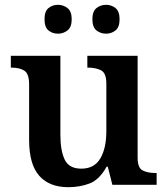

<svg xmlns="http://www.w3.org/2000/svg" viewBox="-20 -768 695 798"><path d="M264 10Q185 10 143 -37.5Q101 -85 101 -187V-417Q101 -461 81.5 -474Q62 -487 27 -487H25V-536H231V-207Q231 -142 249 -104.5Q267 -67 318 -67Q372 -67 397 -109.5Q422 -152 422 -223V-420Q422 -465 399.5 -476Q377 -487 346 -487H343V-536H552V-113Q552 -70 573 -59.5Q594 -49 625 -49H631V0H447L428 -75H423Q393 -21 352.5 -5.5Q312 10 264 10ZM421 -628Q398 -628 381 -641.5Q364 -655 364 -688Q364 -721 381 -734.5Q398 -748 421 -748Q443 -748 460 -734.5Q477 -721 477 -688Q477 -655 460 -641.5Q443 -628 421 -628ZM221 -628Q198 -628 181.5 -641.5Q165 -655 165 -688Q165 -721 181.5 -734.5Q198 -748 221 -748Q243 -748 260.5 -734.5Q278 -721 278 -688Q278 -655 260.5 -641.5Q243 -628 221 -628Z"/></svg>

Font: Noto Serif Toto SemiBold
Style: Regular
Weight: 600
Designer: Monotype Design Team
Foundry: Monotype Imaging Inc.
Version: Version 2.001; ttfautohint (v1.8.4.7-5d5b)